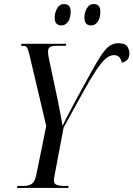

<svg xmlns="http://www.w3.org/2000/svg" viewBox="-20 -931 661 951"><path d="M64 0 66 -10H95Q122 -10 137.5 -20.5Q153 -31 160 -66L209 -307L126 -659Q119 -688 113.5 -696Q108 -704 94 -704H84L86 -714H308L306 -704H258Q236 -704 227 -697.5Q218 -691 218 -676Q218 -656 225 -628L266 -435Q271 -408 278.5 -370.5Q286 -333 290 -307Q298 -326 313.5 -355Q329 -384 348 -421Q397 -511 429 -569Q461 -627 482.5 -659Q504 -691 523 -704Q542 -717 566 -717Q601 -717 611 -700Q621 -683 621 -666Q621 -647 611 -636Q601 -625 584 -620Q580 -637 571 -647.5Q562 -658 545 -658Q524 -658 503.5 -640.5Q483 -623 456 -582.5Q429 -542 390.5 -472.5Q352 -403 295 -299L251 -66Q247 -46 247 -37Q247 -21 260.5 -15.5Q274 -10 297 -10H320L318 0ZM431 -805Q416 -805 407 -814Q398 -823 398 -845Q398 -868 410 -889.5Q422 -911 444 -911Q459 -911 468 -902.5Q477 -894 477 -872Q477 -842 464 -823.5Q451 -805 431 -805ZM284 -805Q269 -805 260 -814Q251 -823 251 -845Q251 -868 263 -889.5Q275 -911 297 -911Q312 -911 321 -902.5Q330 -894 330 -873Q330 -842 317 -823.5Q304 -805 284 -805Z"/></svg>

Font: Noto Serif Display ExtraCondensed
Style: Italic
Weight: 400
Width: 2
Italic angle: -12°
Designer: Monotype Design Team
Foundry: Monotype Imaging Inc.
Version: Version 2.009